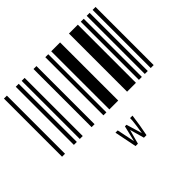

<svg xmlns="http://www.w3.org/2000/svg" viewBox="-209 -825 1378 1378"><g transform="rotate(-45 480.0 -135.5)"><path d="M0 0V-590H30V0ZM120 0V-590H150V0ZM180 0V-590H210V0ZM300 0V-590H330V0ZM420 0V-590H450V0ZM480 0V-590H570V0ZM660 0V-590H750V0ZM780 0V-590H810V0ZM840 0V-590H870V0ZM900 0V-590H930V0ZM393 149H416L444 286L473 165H489L525 285Q536 216 538 194Q541 172 541 155V149H566Q555 235 538 319H512L481 209L451 319H427Z"/></g></svg>

Font: Libre Barcode 39 Extended Text
Style: Regular
Weight: 400
Version: Version 1.005; ttfautohint (v1.8.3)